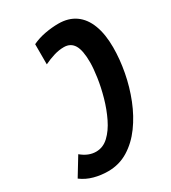

<svg xmlns="http://www.w3.org/2000/svg" viewBox="-212 -818 823 922"><g transform="rotate(-30 199.5 -357.0)"><path d="M258.8 -723.6Q314.9 -723.6 353.3 -696.5Q391.6 -669.4 411.1 -617.9Q430.7 -566.4 430.7 -493.7Q430.7 -428.2 417.5 -358.2Q404.3 -288.1 378.2 -222.4Q352.1 -156.7 313.7 -104.2Q275.4 -51.8 225.1 -20.8Q174.8 10.3 112.8 10.3Q73.2 10.3 35.9 0.2Q-1.5 -9.8 -32.2 -32.7L28.8 -132.8Q48.8 -116.2 68.8 -108.2Q88.9 -100.1 109.9 -100.1Q148.9 -100.1 179.4 -128.9Q210 -157.7 232.4 -203.9Q254.9 -250 269.8 -303Q284.7 -356 291.7 -404.8Q298.8 -453.6 298.8 -486.8Q298.8 -553.2 280.8 -583Q262.7 -612.8 225.6 -612.8Q198.2 -612.8 170.2 -604.2Q142.1 -595.7 113.8 -582V-693.8Q146.5 -709.5 185.1 -716.6Q223.6 -723.6 258.8 -723.6Z"/></g></svg>

Font: Open Sans Condensed
Style: Italic
Weight: 400
Width: 3
Italic angle: -12°
Designer: Monotype Design Team
Foundry: Monotype Imaging Inc.
Version: Version 3.000